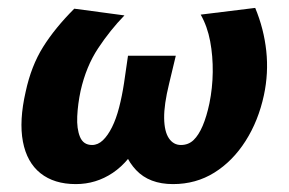

<svg xmlns="http://www.w3.org/2000/svg" viewBox="-20 -452 731 486"><path d="M172 14Q117 14 82.5 -13.5Q48 -41 38 -93.5Q28 -146 45 -220Q59 -285 89 -333Q119 -381 168 -430L295 -413Q259 -376 228.5 -330Q198 -284 184 -222Q177 -189 175.5 -157.5Q174 -126 182.5 -105.5Q191 -85 213 -85Q228 -85 240.5 -97Q253 -109 263.5 -130Q274 -151 281.5 -180Q289 -209 294 -242L304 -311H425L408 -240Q395 -187 395.5 -153Q396 -119 407.5 -102Q419 -85 438 -85Q457 -85 470 -97.5Q483 -110 493 -133.5Q503 -157 510 -190Q518 -229 518.5 -269.5Q519 -310 512 -347.5Q505 -385 488 -415L626 -432Q648 -379 654 -323Q660 -267 648 -211Q634 -146 601.5 -95Q569 -44 522.5 -15Q476 14 418 14Q358 14 324.5 -21.5Q291 -57 287 -110L338 -102Q308 -43 265.5 -14.5Q223 14 172 14Z"/></svg>

Font: Ysabeau Office ExtraBold
Style: Italic
Weight: 800
Italic angle: -12°
Designer: Christian Thalmann (Catharsis Fonts)
Version: Version 2.001;gftools[0.9.30]; featfreeze: tnum,lnum,ss02